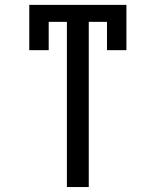

<svg xmlns="http://www.w3.org/2000/svg" viewBox="-20 -752 626 772"><path d="M249 0V-664.1H175.8V-550.3H97.7V-732.4H488.3V-550.3H410.2V-664.1H336.9V0Z"/></svg>

Font: Consola Mono
Style: Book
Weight: 400
Monospace: yes
Version: Version 2.001